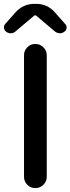

<svg xmlns="http://www.w3.org/2000/svg" viewBox="-25 -961 360 981"><path d="M155.3 0Q130.9 0 114.3 -17.1Q97.7 -34.2 97.7 -57.6V-678.7Q97.7 -702.1 114.3 -719.2Q130.9 -736.3 155.3 -736.3H156.2Q179.7 -736.3 196.8 -719.2Q213.9 -702.1 213.9 -678.7V-57.6Q213.9 -34.2 196.8 -17.1Q179.7 0 156.2 0ZM6.8 -798.8Q-4.9 -806.6 -4.9 -821.3Q-4.9 -831.1 2 -838.9L54.7 -898.4Q93.8 -941.4 151.4 -941.4H159.2Q216.8 -941.4 254.9 -898.4L307.6 -838.9Q315.4 -831.1 315.4 -821.3Q315.4 -806.6 303.7 -798.8Q293 -791 281.2 -791Q280.3 -791 279.3 -791Q265.6 -792 254.9 -800.8L159.2 -881.8Q157.2 -882.8 154.8 -882.8Q152.3 -882.8 150.4 -881.8L54.7 -800.8Q44.9 -792 31.2 -791Q30.3 -791 29.3 -791Q16.6 -791 6.8 -798.8Z"/></svg>

Font: Gen Jyuu Gothic Medium
Style: Regular
Weight: 500
Designer: [Source Han Sans]
Ryoko NISHIZUKA  (kana & ideographs); Paul D. Hunt (Latin, Greek & Cyrillic); Wenlong ZHANG  (bopomofo
Version: Version 1.002.20150607